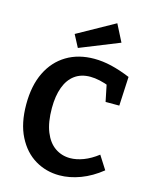

<svg xmlns="http://www.w3.org/2000/svg" viewBox="-139 -1047 910 1149"><g transform="rotate(15 316.0 -472.5)"><path d="M341 12Q259 12 191 -28.5Q123 -69 82 -149.5Q41 -230 41 -348Q41 -464 81 -546Q121 -628 194 -672Q267 -716 365 -716Q417 -716 472 -703Q527 -690 590 -664L581 -484H496L472 -601L496 -578Q461 -592 429 -599Q397 -606 370 -606Q313 -606 274 -577.5Q235 -549 215 -495Q195 -441 195 -366Q195 -278 218.5 -219.5Q242 -161 283.5 -132.5Q325 -104 377 -104Q416 -104 459.5 -120.5Q503 -137 547 -171L600 -88Q538 -38 471.5 -13Q405 12 341 12ZM252 -753 212 -829 442 -957 496 -851Z"/></g></svg>

Font: Bitter Thin
Style: Bold
Weight: 700
Version: Version 3.021